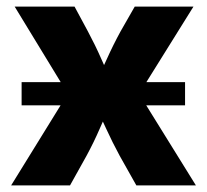

<svg xmlns="http://www.w3.org/2000/svg" viewBox="-20 -561 626 581"><path d="M45.4 -242.2V-312.5H540V-242.2ZM13.7 0 222.7 -338.4 221.7 -217.3 24.4 -541H205.6L246.1 -465.8Q268.1 -424.8 286.4 -383.1Q304.7 -341.3 323.2 -301.8H265.1Q284.7 -340.8 303.5 -382.8Q322.3 -424.8 344.7 -465.8L387.7 -541H565.4L363.3 -216.8L363.8 -336.9L572.8 0H392.6L342.3 -89.4Q319.8 -130.9 300.8 -172.6Q281.7 -214.4 262.7 -253.4H318.8Q300.3 -214.4 282.2 -172.6Q264.2 -130.9 241.7 -89.4L191.9 0Z"/></svg>

Font: Inter 17pt ExtraBold
Style: Regular
Weight: 800
Version: Version 4.001;git-66647c0bb